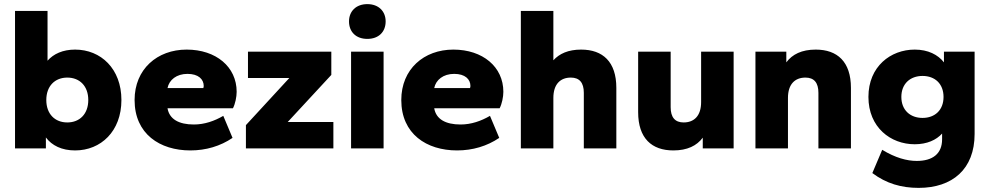

<svg xmlns="http://www.w3.org/2000/svg" viewBox="-20 -721 4810 933"><path d="M345 10C470 10 570 -83 570 -235C570 -387 470 -480 345 -480C285 -480 240 -459 211 -426V-668H53V0H203V-53C232 -14 280 10 345 10ZM307 -126C247 -126 205 -167 205 -235C205 -303 247 -344 307 -344C367 -344 409 -303 409 -235C409 -167 367 -126 307 -126Z M905 10C981 10 1051 -11 1110 -51L1065 -158C1022 -133 974 -116 922 -116C849 -116 803 -142 794 -195H1112C1123 -216 1130 -250 1130 -275C1130 -396 1030 -480 887 -480C744 -480 634 -385 634 -235C634 -70 757 10 905 10ZM891 -362C944 -362 970 -336 970 -303C970 -300 969 -297 968 -293H794C802 -333 838 -362 891 -362Z M1600 0V-128H1378L1590 -357V-470H1185V-342H1386L1175 -113V0Z M1844 0V-470H1686V0ZM1765 -532C1820 -532 1854 -566 1854 -617C1854 -666 1820 -701 1765 -701C1710 -701 1676 -666 1676 -617C1676 -566 1710 -532 1765 -532Z M2201 10C2277 10 2347 -11 2406 -51L2361 -158C2318 -133 2270 -116 2218 -116C2145 -116 2099 -142 2090 -195H2408C2419 -216 2426 -250 2426 -275C2426 -396 2326 -480 2183 -480C2040 -480 1930 -385 1930 -235C1930 -70 2053 10 2201 10ZM2187 -362C2240 -362 2266 -336 2266 -303C2266 -300 2265 -297 2264 -293H2090C2098 -333 2134 -362 2187 -362Z M2975 0V-294C2975 -421 2909 -480 2804 -480C2741 -480 2698 -460 2669 -428V-668H2511V0H2669V-245C2669 -312 2703 -344 2754 -344C2796 -344 2817 -319 2817 -270V0Z M3252 10C3320 10 3366 -13 3395 -52V0H3545V-470H3387V-225C3387 -158 3353 -126 3302 -126C3260 -126 3239 -151 3239 -200V-470H3081V-176C3081 -49 3147 10 3252 10Z M4115 0V-294C4115 -421 4049 -480 3944 -480C3876 -480 3830 -457 3801 -418V-470H3651V0H3809V-245C3809 -312 3843 -344 3894 -344C3936 -344 3957 -319 3957 -270V0Z M4425 -20C4485 -20 4530 -41 4558 -72V-44C4558 27 4511 61 4435 61C4387 61 4331 46 4267 7L4219 120C4287 171 4360 192 4444 192C4608 192 4716 101 4716 -70V-470H4567V-418C4538 -455 4490 -480 4425 -480C4308 -480 4200 -398 4200 -250C4200 -102 4308 -20 4425 -20ZM4463 -148C4403 -148 4360 -186 4360 -250C4360 -314 4403 -352 4463 -352C4523 -352 4565 -314 4565 -250C4565 -186 4523 -148 4463 -148Z"/></svg>

Font: Celebes ExtraBold
Style: Regular
Weight: 800
Designer: Anugrah Pasau
Foundry: Lafontype
Version: Version 1.000